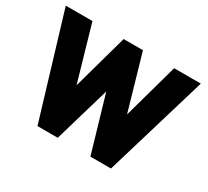

<svg xmlns="http://www.w3.org/2000/svg" viewBox="-142 -947 1267 1172"><g transform="rotate(30 491.0 -361.5)"><path d="M233 0 15 -723H203L315 -335L423 -723H559L671 -335L779 -723H967L751 0H606L491 -393L376 0Z"/></g></svg>

Font: Public Sans Thin Black
Style: Regular
Weight: 900
Version: Version 2.001